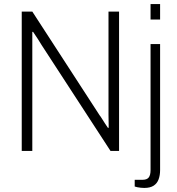

<svg xmlns="http://www.w3.org/2000/svg" viewBox="-20 -743 872 945"><path d="M87 0V-686H139L470 -176Q475 -170 482 -158.5Q489 -147 497 -135Q505 -123 511 -114H515Q515 -130 514.5 -147Q514 -164 514 -179V-686H566V0H524L185 -521Q180 -530 167 -550Q154 -570 143 -586H139Q139 -569 139 -551.5Q139 -534 139 -518V0ZM721 -647V-723H768V-647ZM690 182Q681 182 672.5 181Q664 180 656 178.5Q648 177 643 175V142H681Q703 142 712 130.5Q721 119 721 94V-526H768V94Q768 120 760.5 140Q753 160 736 171Q719 182 690 182Z"/></svg>

Font: Archivo SemiCondensed Thin
Style: Regular
Weight: 250
Width: 4
Designer: Hector Gatti
Foundry: Omnibus-Type
Version: Version 2.001